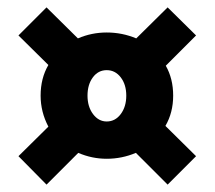

<svg xmlns="http://www.w3.org/2000/svg" viewBox="-20 -600 581 520"><path d="M428 -259 511 -177 434 -100 348 -186Q310 -170 269 -170Q229 -170 192 -186L106 -100L30 -177L111 -257Q90 -297 90 -341Q90 -388 111 -424L30 -504L106 -580L191 -496Q228 -512 269 -512Q311 -512 349 -496L434 -580L511 -504L429 -422Q449 -387 449 -341Q449 -295 428 -259ZM322 -341Q322 -371 307 -390.5Q292 -410 269 -410Q246 -410 231.5 -390.5Q217 -371 217 -341Q217 -311 232 -291Q247 -271 269 -271Q292 -271 307 -291Q322 -311 322 -341Z"/></svg>

Font: Akshar SemiBold
Style: Regular
Weight: 600
Designer: Tall Chai
Foundry: Tall Chai
Version: Version 1.000